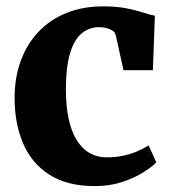

<svg xmlns="http://www.w3.org/2000/svg" viewBox="-20 -588 550 618"><path d="M285.5 11Q196 11 138.8 -25.8Q81.5 -62.5 54.2 -126.8Q27 -191 27 -272Q27 -338.5 47 -392.8Q67 -447 104.5 -486.2Q142 -525.5 194.5 -546.5Q247 -567.5 311.5 -567.5Q356 -567.5 387.2 -561.2Q418.5 -555 440.8 -547.5Q463 -540 478.5 -537.5L472 -362H377.5L352.5 -475Q350.5 -484 341.5 -489.8Q332.5 -495.5 321 -498Q309.5 -500.5 299 -500.5Q268 -500.5 244 -481.5Q220 -462.5 206.2 -419Q192.5 -375.5 192 -302Q192 -247 201 -205.5Q210 -164 227.2 -136.5Q244.5 -109 268.8 -95.2Q293 -81.5 322 -81.5Q352.5 -81.5 377.5 -87Q402.5 -92.5 423 -101.5Q443.5 -110.5 458.5 -120L483 -65.5Q470 -51.5 441.5 -33.5Q413 -15.5 373.2 -2.2Q333.5 11 285.5 11Z"/></svg>

Font: Merriweather 24pt ExtraBold
Style: Regular
Weight: 800
Version: Version 2.100